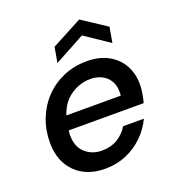

<svg xmlns="http://www.w3.org/2000/svg" viewBox="-132 -813 845 929"><g transform="rotate(-20 291.0 -349.0)"><path d="M253 12Q157 12 100 -45Q43 -102 43 -198Q43 -262 65 -318.5Q87 -375 127.5 -417.5Q168 -460 223 -484Q278 -508 344 -508Q409 -508 455 -482.5Q501 -457 525 -413.5Q549 -370 549 -315Q549 -293 544.5 -267.5Q540 -242 535 -223H149Q147 -210 147 -199Q147 -139 182 -107.5Q217 -76 268 -76Q314 -76 348.5 -97Q383 -118 403 -152H510Q488 -105 450 -68Q412 -31 362 -9.5Q312 12 253 12ZM330 -421Q277 -421 230 -389Q183 -357 163 -295H443Q444 -300 444 -304Q444 -308 444 -312Q445 -362 413.5 -391.5Q382 -421 330 -421ZM209 -548 223 -627 380 -710 506 -627 492 -548 366 -633Z"/></g></svg>

Font: DeepMind Sans Medium
Style: Italic
Weight: 500
Italic angle: -10°
Designer: Jonny Pinhorn / Modifications: Colophon Foundry
Foundry: Colophon Foundry
Version: Version 1.002; ttfautohint (v1.8.2)